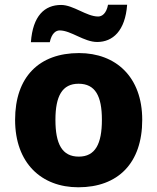

<svg xmlns="http://www.w3.org/2000/svg" viewBox="-20 -784 667 814"><path d="M111 -605H191C199 -643 217 -655 233 -655C281 -655 336 -606 392 -606C458 -606 511 -653 519 -764H438C431 -726 412 -714 396 -714C347 -714 291 -763 239 -763C169 -763 119 -717 111 -605ZM583 -276C583 -458 471 -559 315 -559C146 -559 44 -458 44 -276C44 -92 156 10 312 10C480 10 583 -92 583 -276ZM215 -276C215 -377 244 -429 313 -429C384 -429 412 -377 412 -276C412 -174 384 -120 314 -120C243 -120 215 -174 215 -276Z"/></svg>

Font: Noto Sans Bengali UI ExtraBold
Style: Regular
Weight: 800
Designer: Jelle Bosma - Monotype Design Team
Foundry: Monotype Imaging Inc.
Version: Version 2.003